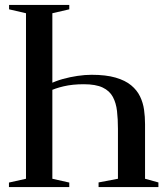

<svg xmlns="http://www.w3.org/2000/svg" viewBox="-20 -763 683 783"><path d="M182.5 -420.5Q206.5 -432.5 236 -440.8Q265.5 -449 296 -453.5Q326.5 -458 353.5 -458Q412 -458 451.5 -446.5Q491 -435 515 -415Q539 -395 551.2 -369.5Q563.5 -344 567.5 -315.2Q571.5 -286.5 571.5 -257V-34L626 -19V0H382V-19L461 -34V-237.5Q461 -277 457.2 -310Q453.5 -343 440.2 -367.8Q427 -392.5 398.8 -406Q370.5 -419.5 321.5 -419.5Q275.5 -419.5 239.5 -411Q203.5 -402.5 182.5 -391.5ZM86 -34V-709L17 -725V-743H262.5V-725L193.5 -709V-34L262.5 -18.5V0H16.5V-18.5Z"/></svg>

Font: Merriweather 144pt
Style: Regular
Weight: 400
Version: Version 2.100